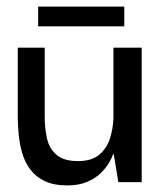

<svg xmlns="http://www.w3.org/2000/svg" viewBox="-20 -554 493 584"><path d="M185 10Q144 10 116.5 -3Q89 -16 72.5 -38Q56 -60 48 -87Q40 -114 37 -143Q34 -172 34 -199V-409H116V-199Q116 -163 123 -132.5Q130 -102 152 -83Q174 -64 217 -64Q259 -64 282 -83.5Q305 -103 314.5 -133Q324 -163 325 -195V-409H411V0H340L326 -85H324Q321 -75 312 -59.5Q303 -44 287 -28Q271 -12 245.5 -1Q220 10 185 10ZM96 -474V-534H358V-474Z"/></svg>

Font: Darker Grotesque Light SemiBold
Style: Regular
Weight: 600
Version: Version 1.000;gftools[0.9.28]